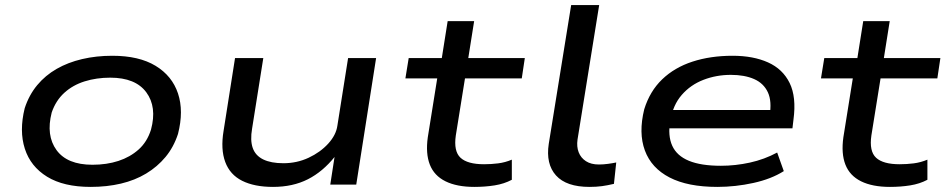

<svg xmlns="http://www.w3.org/2000/svg" viewBox="-20 -725 3713 754"><path d="M336 9Q230 9 165 -31Q100 -71 77.5 -141Q55 -211 77 -300Q94 -352 126 -390.5Q158 -429 202.5 -454.5Q247 -480 302.5 -493Q358 -506 421 -506Q526 -506 591 -466.5Q656 -427 679 -358Q702 -289 679 -199Q662 -147 630 -108.5Q598 -70 554 -43.5Q510 -17 455 -4Q400 9 336 9ZM343 -78Q399 -78 445 -93Q491 -108 524.5 -138Q558 -168 573 -216Q597 -305 554.5 -362.5Q512 -420 413 -420Q359 -420 312.5 -405.5Q266 -391 232.5 -360.5Q199 -330 183 -283Q160 -193 202 -135.5Q244 -78 343 -78Z M1052 9Q979 9 931 -15Q883 -39 864.5 -89Q846 -139 858 -211L903 -497H1014L970 -220Q962 -174 972.5 -144Q983 -114 1013.5 -99Q1044 -84 1093 -84Q1146 -84 1192 -105.5Q1238 -127 1269 -161Q1300 -195 1305 -232L1347 -497H1457L1379 0H1277L1294 -110H1295Q1248 -51 1189 -21Q1130 9 1052 9Z M1843 9Q1774 9 1729.5 -13Q1685 -35 1668 -78.5Q1651 -122 1660 -186L1697 -417H1572L1585 -497H1715L1738 -642H1842L1819 -497H2041L2029 -417H1806L1770 -193Q1761 -131 1788.5 -105.5Q1816 -80 1881 -80Q1909 -80 1936.5 -83.5Q1964 -87 1990 -98V-19Q1960 -3 1922.5 3Q1885 9 1843 9Z M2295 9Q2204 9 2163.5 -36Q2123 -81 2135 -160L2223 -705H2333L2248 -177Q2244 -149 2252.5 -127Q2261 -105 2281 -92Q2301 -79 2332 -79Q2349 -79 2367.5 -81.5Q2386 -84 2400 -87L2391 -3Q2366 3 2344 6Q2322 9 2295 9Z M2797 9Q2681 9 2609.5 -28Q2538 -65 2512.5 -134Q2487 -203 2510 -296Q2532 -367 2580.5 -413.5Q2629 -460 2699.5 -483Q2770 -506 2857 -506Q2938 -506 2996 -480Q3054 -454 3081 -399Q3108 -344 3096 -255L3092 -221H2583L2594 -293H3030L3002 -269Q3012 -327 2995.5 -362.5Q2979 -398 2941.5 -414.5Q2904 -431 2850 -431Q2793 -431 2742.5 -411.5Q2692 -392 2657.5 -352.5Q2623 -313 2613 -253L2612 -251Q2602 -192 2620 -152.5Q2638 -113 2685.5 -93.5Q2733 -74 2811 -74Q2868 -74 2925 -86.5Q2982 -99 3032 -126L3058 -53Q3009 -22 2938.5 -6.5Q2868 9 2797 9Z M3475 9Q3406 9 3361.5 -13Q3317 -35 3300 -78.5Q3283 -122 3292 -186L3329 -417H3204L3217 -497H3347L3370 -642H3474L3451 -497H3673L3661 -417H3438L3402 -193Q3393 -131 3420.5 -105.5Q3448 -80 3513 -80Q3541 -80 3568.5 -83.5Q3596 -87 3622 -98V-19Q3592 -3 3554.5 3Q3517 9 3475 9Z"/></svg>

Font: Nunito Sans 7pt Expanded Medium
Style: Italic
Weight: 500
Width: 7
Italic angle: -9°
Designer: Vernon Adams
Foundry: Vernon Adams
Version: Version 3.101;gftools[0.9.27]